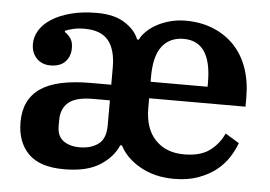

<svg xmlns="http://www.w3.org/2000/svg" viewBox="-44 -591 930 661"><g transform="rotate(5 421.0 -261.0)"><path d="M199 12Q115 12 75.5 -28Q36 -68 36 -137Q36 -215 91.5 -253.5Q147 -292 265 -292H336V-352Q336 -413 310.5 -444.5Q285 -476 228 -476Q206 -476 189 -472Q172 -468 161 -463V-459Q171 -453 180.5 -440.5Q190 -428 190 -406Q190 -377 172.5 -358.5Q155 -340 121 -340Q92 -340 73.5 -359Q55 -378 55 -409Q55 -433 68.5 -455.5Q82 -478 109 -495.5Q136 -513 175.5 -523.5Q215 -534 266 -534Q326 -534 362.5 -510.5Q399 -487 411 -455H417Q424 -470 439 -484.5Q454 -499 474.5 -510Q495 -521 520 -527.5Q545 -534 572 -534Q626 -534 669 -516Q712 -498 742 -466Q772 -434 787.5 -389Q803 -344 803 -289V-257H470V-224Q470 -152 507 -113.5Q544 -75 606 -75Q663 -75 695 -99Q727 -123 743 -159L791 -130Q782 -105 765.5 -79.5Q749 -54 723.5 -34Q698 -14 662 -1Q626 12 579 12Q512 12 462 -16.5Q412 -45 391 -87H385Q368 -46 323 -17Q278 12 199 12ZM246 -68Q286 -68 311 -87Q336 -106 336 -151V-238H279Q219 -238 193.5 -216.5Q168 -195 168 -155V-134Q168 -100 189.5 -84Q211 -68 246 -68ZM470 -314H667V-329Q667 -471 571 -471Q523 -471 496.5 -437Q470 -403 470 -331Z"/></g></svg>

Font: IBM Plex Serif SmBld
Style: Regular
Weight: 600
Designer: Mike Abbink, Paul van der Laan, Pieter van Rosmalen
Foundry: Bold Monday
Version: Version 3.001